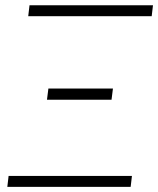

<svg xmlns="http://www.w3.org/2000/svg" viewBox="-20 -728 616 748"><path d="M576 -707.5 571 -665H90L95 -707.5ZM494 -42.5 489 0H8.5L13.5 -42.5ZM168.5 -383H420L414.5 -339.5H163Z"/></svg>

Font: Lato Light
Style: Italic
Weight: 300
Italic angle: -7°
Designer: Lukasz Dziedzic
Foundry: tyPoland Lukasz Dziedzic
Version: Version 2.007; 2014-02-27